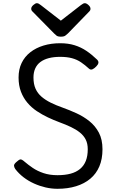

<svg xmlns="http://www.w3.org/2000/svg" viewBox="-20 -1160 728 1199"><path d="M339 19Q302 19 265 10.5Q228 2 192.5 -14Q157 -30 127 -53Q97 -76 75 -105Q68 -116 67.5 -125.5Q67 -135 82 -148Q98 -163 107 -164.5Q116 -166 135 -149Q156 -131 184.5 -111.5Q213 -92 251.5 -79Q290 -66 339 -66Q386 -66 421 -75.5Q456 -85 480 -105Q504 -125 516 -155.5Q528 -186 528 -228Q528 -263 515.5 -288Q503 -313 479.5 -332Q456 -351 423.5 -366.5Q391 -382 350 -397Q315 -410 279 -427Q243 -444 210 -466Q177 -488 151.5 -518Q126 -548 111 -587Q96 -626 96 -676Q96 -727 115 -766.5Q134 -806 169 -833.5Q204 -861 251.5 -875.5Q299 -890 356 -890Q406 -890 446 -877.5Q486 -865 520 -842Q554 -819 586 -788Q596 -778 594.5 -767.5Q593 -757 582 -746Q570 -733 558 -727.5Q546 -722 536 -731Q511 -754 486 -771Q461 -788 429.5 -796.5Q398 -805 356 -805Q316 -805 285 -797Q254 -789 232.5 -773Q211 -757 200 -732.5Q189 -708 189 -676Q189 -635 202 -606Q215 -577 239.5 -556Q264 -535 297.5 -518.5Q331 -502 371 -488Q413 -473 457 -453Q501 -433 538 -403.5Q575 -374 597.5 -331.5Q620 -289 620 -228Q620 -167 600.5 -121Q581 -75 544 -44Q507 -13 455 3Q403 19 339 19ZM510 -1140Q520 -1140 532.5 -1128.5Q545 -1117 545 -1106Q545 -1104 544.5 -1100Q544 -1096 539 -1090L404 -951Q397 -945 388.5 -938Q380 -931 360 -931Q341 -931 332.5 -938Q324 -945 318 -951L181 -1090Q176 -1096 175.5 -1100Q175 -1104 175 -1106Q175 -1117 188 -1128.5Q201 -1140 210 -1140Q217 -1140 222.5 -1136.5Q228 -1133 235 -1128L360 -1031L485 -1128Q493 -1133 498 -1136.5Q503 -1140 510 -1140Z"/></svg>

Font: Playwrite GB S
Style: Regular
Weight: 400
Designer: Veronika Burian, José Scaglione
Foundry: TypeTogether
Version: Version 1.000